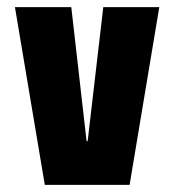

<svg xmlns="http://www.w3.org/2000/svg" viewBox="-20 -520 490 540"><path d="M106 0 22 -500H180.5L223.5 -123H226.5L270.5 -500H428L344.5 0Z"/></svg>

Font: Trispace Condensed
Style: Bold
Weight: 700
Width: 3
Designer: Tyler Finck
Foundry: Etcetera Type Company
Version: Version 1.210; ttfautohint (v1.8.3)